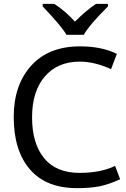

<svg xmlns="http://www.w3.org/2000/svg" viewBox="-20 -964 652 994"><path d="M324 -784Q299 -828 201 -931V-944H261Q318 -907 368 -852Q427 -911 477 -944H539V-931Q439 -831 414 -784ZM393 -645Q278 -645 212 -568Q146 -491 146 -357Q146 -221 208.5 -145Q271 -69 392 -69Q501 -69 576 -105L602 -36Q543 -9 495.5 0.5Q448 10 379 10Q218 10 134.5 -87.5Q51 -185 51 -358Q51 -524 141.5 -624Q232 -724 394 -724Q507 -724 585 -685L555 -606Q469 -645 393 -645Z"/></svg>

Font: Advent Sans Logo
Style: Regular
Weight: 400
Designer: Types & Symbols
Foundry: Types & Symbols
Version: Version 1.002